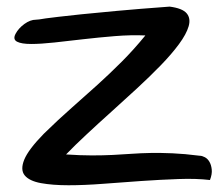

<svg xmlns="http://www.w3.org/2000/svg" viewBox="-20 -548 659 572"><path d="M110.4 -149.4Q154.3 -192.4 194.3 -227.5Q234.4 -262.7 271 -295.9Q307.6 -329.1 342.8 -364.3Q377.9 -399.4 413.1 -442.4Q370.1 -444.3 322.3 -440.4Q274.4 -436.5 228.5 -431.2Q182.6 -425.8 142.1 -421.4Q101.6 -417 72.8 -417Q43.9 -417 30.8 -423.8Q17.6 -430.7 26.4 -447.3Q35.2 -463.9 52.7 -476.6Q70.3 -489.3 86.9 -489.3Q91.8 -489.3 97.2 -490.2Q102.5 -491.2 116.2 -493.2Q129.9 -495.1 154.8 -498Q179.7 -501 222.2 -505.4Q264.6 -509.8 328.6 -515.6Q392.6 -521.5 485.4 -528.3Q523.4 -523.4 536.1 -508.3Q548.8 -493.2 542 -469.7Q535.2 -446.3 513.2 -416.5Q491.2 -386.7 459 -353.5Q426.8 -320.3 388.7 -285.2Q350.6 -250 312 -215.3Q273.4 -180.7 238.3 -147.9Q203.1 -115.2 176.8 -87.9Q219.7 -85 253.4 -85Q287.1 -85 315.9 -86.4Q344.7 -87.9 372.1 -89.8Q399.4 -91.8 429.2 -92.3Q459 -92.8 494.1 -91.3Q529.3 -89.8 575.2 -84Q582 -84 590.3 -79.6Q598.6 -75.2 604 -65.9Q609.4 -56.6 610.8 -43Q612.3 -29.3 605.5 -11.7Q564.5 -16.6 511.2 -14.6Q458 -12.7 401.4 -8.8Q344.7 -4.9 288.1 -0.5Q231.4 3.9 184.1 3.9Q136.7 3.9 102.1 -2.4Q67.4 -8.8 53.7 -25.4Q40 -42 52.2 -72.3Q64.5 -102.5 110.4 -149.4Z"/></svg>

Font: Architects Daughter-petzku
Style: Regular
Weight: 400
Designer: Kimberly Geswein
Foundry: Kimberly Geswein
Version: Version 1.000 2010 initial release